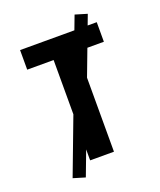

<svg xmlns="http://www.w3.org/2000/svg" viewBox="-162 -921 924 1106"><g transform="rotate(-20 300.0 -368.0)"><path d="M227 0V-615H65V-735H535V-615H373V0ZM170 84 97 62 430 -820 503 -798Z"/></g></svg>

Font: Iosevka Curly Heavy Extended
Style: Regular
Weight: 900
Width: 7
Monospace: yes
Designer: Belleve Invis
Foundry: Belleve Invis
Version: Version 11.1.0; ttfautohint (v1.8.3)